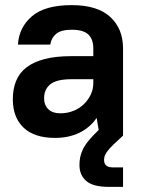

<svg xmlns="http://www.w3.org/2000/svg" viewBox="-20 -529 560 749"><path d="M405 200Q343 200 316.5 177Q290 154 290 115Q290 100 292.5 86Q295 72 302.5 55.5Q310 39 325 20.5Q340 2 365 -22L357 -69Q331 -31 289.5 -11Q248 9 195 9Q114 9 72 -31Q30 -71 30 -142Q30 -181 42.5 -212.5Q55 -244 82.5 -265.5Q110 -287 153.5 -298.5Q197 -310 260 -310H344V-340Q344 -376 324.5 -394.5Q305 -413 260 -413Q218 -413 199 -397Q180 -381 176 -355H50Q54 -422 104.5 -465.5Q155 -509 260 -509Q360 -509 410 -463Q460 -417 460 -340V0Q437 21 422.5 35Q408 49 400 59.5Q392 70 389 78Q386 86 386 95Q386 124 420 124H460V200ZM215 -87Q243 -87 266.5 -96.5Q290 -106 307 -122.5Q324 -139 334 -160Q344 -181 344 -205V-220H260Q200 -220 176 -200Q152 -180 152 -146Q152 -119 168.5 -103Q185 -87 215 -87Z"/></svg>

Font: Retni Sans
Style: Bold
Weight: 700
Designer: Vitaly Kuzmin
Foundry: ParaType Ltd.
Version: Version 1.00;March 2, 2019;FontCreator 11.5.0.2425 64-bit; t